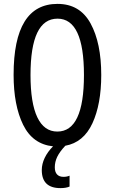

<svg xmlns="http://www.w3.org/2000/svg" viewBox="-20 -744 590 988"><path d="M316 6Q287 37 274.5 63Q262 89 262 117Q262 141 273.5 153.5Q285 166 307 166Q324 166 338 160V216Q320 224 291 224Q195 224 195 131Q195 100 210 68.5Q225 37 253 9Q148 -2 99 -102Q50 -202 50 -359Q50 -724 276 -724Q391 -724 446 -623.5Q501 -523 501 -358Q501 -208 455.5 -109.5Q410 -11 316 6ZM275 -67Q412 -67 412 -358Q412 -648 276 -648Q137 -648 137 -358Q137 -214 172 -140.5Q207 -67 275 -67Z"/></svg>

Font: Noto Sans UI Cond
Style: Regular
Weight: 400
Width: 3
Designer: Monotype Design Team
Foundry: Monotype Imaging Inc.
Version: Version 1.001